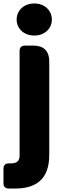

<svg xmlns="http://www.w3.org/2000/svg" viewBox="-51 -821 365 1107"><path d="M45 -708C45 -657 86 -616 147 -616C207 -616 248 -657 248 -708C248 -760 207 -801 147 -801C86 -801 45 -760 45 -708ZM143 -558H92C73 -558 62 -547 62 -528V74C62 107 48 121 10 121H-1C-20 121 -31 132 -31 151V236C-31 255 -20 266 -1 266H36C152 266 233 217 233 72V-468C233 -526 201 -558 143 -558Z"/></svg>

Font: Arvore Sans
Style: Bold
Weight: 700
Designer: Jonny Pinhorn (Latin) Dan Schunck (customization for Arvore)
Version: Version 1.000;Glyphs 3.3 (3305)